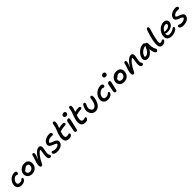

<svg xmlns="http://www.w3.org/2000/svg" viewBox="874 -3531 6340 6340"><g transform="rotate(-45 4044.0 -361.0)"><path d="M229 -11.2Q159.7 -11.2 113.5 -40.5Q67.4 -69.8 50.5 -120.1Q33.7 -170.4 46.9 -233.9Q61 -304.2 106.2 -361.8Q151.4 -419.4 214.6 -451.2Q277.8 -482.9 345.2 -482.9Q385.3 -482.9 408.9 -462.2Q432.6 -441.4 425.8 -405.8Q420.4 -380.9 407.5 -367.4Q394.5 -354 375 -354Q363.3 -354 350.6 -364Q337.9 -374 323.2 -374Q264.2 -374 214.1 -327.6Q164.1 -281.2 151.9 -220.2Q141.6 -171.4 164.6 -142.1Q187.5 -112.8 237.8 -112.8Q268.1 -112.8 291.5 -119.4Q314.9 -126 328.4 -135.3Q341.8 -144.5 352.1 -154.1Q362.3 -163.6 372.1 -170.2Q381.8 -176.8 392.1 -176.8Q432.1 -176.8 423.8 -127.9Q412.6 -75.2 358.2 -43.2Q303.7 -11.2 229 -11.2Z M734.9 -27.8Q680.7 -27.8 636.7 -46.9Q592.8 -65.9 566.2 -97.9Q539.6 -129.9 529.1 -172.9Q518.6 -215.8 527.8 -262.2Q536.6 -305.7 563.5 -344.7Q590.3 -383.8 623.5 -408.7Q656.7 -433.6 691.2 -448.2Q725.6 -462.9 752.4 -462.9Q767.6 -462.9 777.8 -460Q792.5 -462.9 808.6 -462.9Q877 -462.9 921.6 -430.7Q966.3 -398.4 981.7 -345Q997.1 -291.5 983.4 -225.1Q965.3 -132.8 896.7 -80.3Q828.1 -27.8 734.9 -27.8ZM633.8 -248Q623 -196.8 652.1 -165.3Q681.2 -133.8 740.7 -133.8Q793.9 -133.8 831.3 -163.8Q868.7 -193.8 879.4 -245.1Q890.1 -297.9 868.9 -328.9Q847.7 -359.9 800.8 -359.9Q774.4 -359.9 754.2 -350.6Q733.9 -341.3 709.5 -320.8Q701.7 -314.5 689.5 -303.5Q677.2 -292.5 672.4 -288.8Q667.5 -285.2 659.7 -281Q651.9 -276.9 643.6 -275.9Q637.2 -266.1 633.8 -248Z M1541.5 9.8Q1482.4 9.8 1465.1 -62Q1447.8 -133.8 1476.6 -286.1Q1493.7 -374 1488.8 -399.9Q1485.8 -400.9 1478.5 -400.9Q1438 -400.9 1356.2 -300.5Q1274.4 -200.2 1210.4 -62Q1191.4 -20.5 1175.8 -5.9Q1160.2 8.8 1136.7 8.8Q1096.2 8.8 1083.7 -36.1Q1071.3 -81.1 1086.4 -150.9Q1100.6 -218.3 1132.6 -306.2Q1164.6 -394 1175.8 -453.1Q1180.2 -474.1 1194.1 -486.1Q1208 -498 1228.5 -498Q1251 -498 1264.4 -476.8Q1277.8 -455.6 1269.5 -417Q1264.6 -383.3 1241.7 -322.8Q1218.8 -262.2 1210.4 -233.9Q1285.2 -365.7 1364.7 -436.8Q1444.3 -507.8 1509.8 -507.8Q1565.9 -507.8 1587.6 -466.8Q1609.4 -425.8 1594.7 -354Q1584 -300.8 1578.4 -269Q1572.8 -237.3 1568.1 -202.6Q1563.5 -168 1564.2 -147.5Q1564.9 -127 1569.6 -108.9Q1574.2 -90.8 1584.5 -80.1Q1604 -58.6 1597.7 -30.8Q1594.7 -13.2 1579.1 -1.7Q1563.5 9.8 1541.5 9.8Z M1840.3 38.1Q1796.9 38.1 1763.9 29.1Q1731 20 1713.1 5.6Q1695.3 -8.8 1687.7 -25.6Q1680.2 -42.5 1683.6 -60.1Q1686.5 -76.7 1698.5 -86.9Q1710.4 -97.2 1728.5 -97.2Q1739.3 -97.2 1750.2 -92.5Q1761.2 -87.9 1770.3 -82Q1779.3 -76.2 1800.3 -71.5Q1821.3 -66.9 1849.6 -66.9Q1912.6 -66.9 1954.1 -85Q1995.6 -103 2024.4 -144Q2019.5 -160.6 2000.7 -174.8Q1981.9 -189 1956.5 -199.7Q1931.2 -210.4 1901.6 -221.7Q1872.1 -232.9 1845 -247.1Q1817.9 -261.2 1797.1 -278.8Q1776.4 -296.4 1767.1 -323.2Q1757.8 -350.1 1764.6 -383.8Q1772.9 -428.7 1803 -464.8Q1833 -501 1875.7 -523.2Q1918.5 -545.4 1967.8 -557.1Q2017.1 -568.8 2067.4 -567.9Q2112.8 -567.4 2134.5 -545.7Q2156.2 -523.9 2151.4 -495.1Q2147.5 -477.1 2135.3 -467Q2123 -457 2104.5 -457Q2098.1 -457 2082 -458.5Q2065.9 -460 2051.8 -460Q1918.5 -460 1860.4 -370.1Q1862.8 -355 1877.2 -342Q1891.6 -329.1 1912.6 -320.3Q1933.6 -311.5 1959.2 -301.5Q1984.9 -291.5 2010.5 -282.2Q2036.1 -272.9 2059.3 -258.8Q2082.5 -244.6 2099.1 -228.3Q2115.7 -211.9 2122.8 -187Q2129.9 -162.1 2123.5 -131.8Q2111.8 -74.7 2069.8 -35.6Q2027.8 3.4 1969.5 20.8Q1911.1 38.1 1840.3 38.1Z M2422.4 13.2Q2365.7 13.2 2326.4 -7.3Q2287.1 -27.8 2268.8 -64Q2250.5 -100.1 2246.1 -150.1Q2241.7 -200.2 2254.4 -259.8Q2266.6 -319.8 2286.4 -375.2Q2306.2 -430.7 2328.4 -484.1Q2350.6 -537.6 2362.3 -578.1Q2371.6 -614.3 2379.6 -657.5Q2387.7 -700.7 2391.6 -715.8Q2396.5 -734.9 2408 -745.4Q2419.4 -755.9 2442.4 -755.9Q2521.5 -755.9 2475.6 -586.9Q2459.5 -532.7 2434.6 -471.2Q2528.8 -496.1 2620.6 -496.1Q2655.3 -496.1 2675.5 -478Q2695.8 -460 2690.4 -434.1Q2686 -402.8 2646.5 -399.9Q2561.5 -394 2505.9 -385.3Q2450.2 -376.5 2392.6 -358.9Q2372.1 -291.5 2363.3 -249Q2347.2 -167.5 2366 -133.3Q2384.8 -99.1 2438.5 -99.1Q2466.8 -99.1 2491.9 -108.2Q2517.1 -117.2 2528.3 -117.2Q2547.4 -117.2 2556.4 -103.3Q2565.4 -89.4 2561.5 -65.9Q2554.2 -30.8 2516.4 -8.8Q2478.5 13.2 2422.4 13.2Z M2881.3 -582Q2840.3 -582 2817.6 -606.7Q2794.9 -631.3 2802.2 -667Q2808.1 -696.3 2832.8 -714.1Q2857.4 -731.9 2890.1 -731.9Q2932.1 -731.9 2951.9 -705.6Q2971.7 -679.2 2965.3 -646Q2960.4 -621.1 2938.5 -601.6Q2916.5 -582 2881.3 -582ZM2765.1 11.2Q2735.8 11.2 2720.2 -13.4Q2704.6 -38.1 2711.4 -70.8Q2733.4 -182.1 2751.5 -287.8Q2769.5 -393.6 2773.4 -414.1Q2780.3 -444.8 2803.7 -466.8Q2827.1 -488.8 2854 -488.8Q2879.4 -488.8 2893.3 -470Q2907.2 -451.2 2901.4 -418Q2894.5 -384.3 2858.2 -229Q2821.8 -73.7 2814 -35.2Q2810.1 -13.7 2797.4 -1.2Q2784.7 11.2 2765.1 11.2Z M3179.7 13.2Q3121.6 13.2 3081.8 -7.6Q3042 -28.3 3023.4 -65.7Q3004.9 -103 3001 -155Q2997.1 -207 3010.7 -269Q3022 -324.2 3039.8 -375.2Q3057.6 -426.3 3077.9 -476.8Q3098.1 -527.3 3108.9 -564Q3118.2 -599.6 3126.5 -642.3Q3134.8 -685.1 3138.7 -700.2Q3147 -740.2 3190.9 -740.2Q3266.6 -740.2 3222.7 -577.1Q3206.5 -526.9 3188 -476.1Q3282.7 -500 3359.9 -500Q3394 -500 3413.6 -481.7Q3433.1 -463.4 3427.7 -438Q3423.3 -405.8 3383.8 -402.8Q3306.6 -397 3253.9 -387.9Q3201.2 -378.9 3146 -361.8Q3127.4 -300.8 3120.6 -263.2Q3102.5 -173.8 3121.6 -136Q3140.6 -98.1 3195.8 -98.1Q3223.6 -98.1 3248.8 -107.7Q3273.9 -117.2 3284.7 -117.2Q3304.2 -117.2 3312.7 -103Q3321.3 -88.9 3316.9 -65.9Q3310.1 -30.3 3273.2 -8.5Q3236.3 13.2 3179.7 13.2Z M3683.6 -9.8Q3649.9 -9.8 3620.1 -19Q3590.3 -28.3 3567.9 -44.7Q3545.4 -61 3526.6 -83Q3507.8 -105 3496.3 -130.4Q3484.9 -155.8 3477.3 -182.9Q3469.7 -210 3469.7 -236.8Q3469.7 -263.7 3473.6 -289.1Q3490.7 -371.6 3538.6 -452.1Q3545.4 -465.3 3558.8 -473.1Q3572.3 -481 3589.4 -481Q3614.7 -481 3626.5 -463.1Q3638.2 -445.3 3632.3 -416Q3629.9 -402.8 3609.6 -364.7Q3589.4 -326.7 3580.6 -283.2Q3573.2 -246.1 3585.2 -207.3Q3597.2 -168.5 3623.8 -143.3Q3650.4 -118.2 3681.6 -118.2Q3740.7 -118.2 3786.4 -174.6Q3832 -231 3850.6 -331.1Q3857.9 -360.4 3861.8 -393.8Q3865.7 -427.2 3866.7 -434.1Q3871.6 -458 3882.6 -470Q3893.6 -481.9 3916.5 -481.9Q3951.2 -481.9 3963.6 -444.6Q3976.1 -407.2 3962.4 -329.1Q3945.8 -247.6 3916.7 -185.3Q3887.7 -123 3850.6 -85.2Q3813.5 -47.4 3771.5 -28.6Q3729.5 -9.8 3683.6 -9.8Z M4250.5 5.9Q4136.2 5.9 4083.5 -59.1Q4030.8 -124 4051.3 -229Q4066.9 -306.6 4118.2 -369.6Q4169.4 -432.6 4241.7 -467.8Q4314 -502.9 4392.1 -502.9Q4435.5 -502.9 4461.4 -482.4Q4487.3 -461.9 4479.5 -424.8Q4474.6 -400.9 4460.4 -387.5Q4446.3 -374 4428.2 -374Q4415.5 -374 4403.1 -384Q4390.6 -394 4376.5 -394Q4299.8 -394 4237.1 -339.6Q4174.3 -285.2 4160.2 -213.9Q4149.4 -159.7 4173.8 -128.4Q4198.2 -97.2 4254.4 -97.2Q4286.1 -97.2 4310.5 -104Q4335 -110.8 4348.9 -120.6Q4362.8 -130.4 4373 -140.4Q4383.3 -150.4 4392.8 -157.2Q4402.3 -164.1 4412.1 -164.1Q4455.6 -164.1 4447.3 -113.8Q4435.1 -60.5 4379.9 -27.3Q4324.7 5.9 4250.5 5.9Z M4726.1 -582Q4685.1 -582 4662.4 -606.7Q4639.6 -631.3 4647 -667Q4652.8 -696.3 4677.5 -714.1Q4702.1 -731.9 4734.9 -731.9Q4776.9 -731.9 4796.6 -705.6Q4816.4 -679.2 4810.1 -646Q4805.2 -621.1 4783.2 -601.6Q4761.2 -582 4726.1 -582ZM4607.9 11.2Q4578.1 11.2 4563 -13.2Q4547.9 -37.6 4553.7 -70.8Q4569.3 -149.9 4582.8 -225.8Q4596.2 -301.8 4602.1 -330.1Q4607.9 -361.3 4629.4 -381.1Q4650.9 -400.9 4679.7 -400.9Q4706.1 -400.9 4719.7 -383.1Q4733.4 -365.2 4727.1 -333Q4722.2 -302.7 4692.1 -179.9Q4662.1 -57.1 4657.7 -35.2Q4649.4 11.2 4607.9 11.2Z M5031.7 -27.8Q4977.5 -27.8 4933.6 -46.9Q4889.6 -65.9 4863 -97.9Q4836.4 -129.9 4825.9 -172.9Q4815.4 -215.8 4824.7 -262.2Q4833.5 -305.7 4860.4 -344.7Q4887.2 -383.8 4920.4 -408.7Q4953.6 -433.6 4988 -448.2Q5022.5 -462.9 5049.3 -462.9Q5064.5 -462.9 5074.7 -460Q5089.4 -462.9 5105.5 -462.9Q5173.8 -462.9 5218.5 -430.7Q5263.2 -398.4 5278.6 -345Q5293.9 -291.5 5280.3 -225.1Q5262.2 -132.8 5193.6 -80.3Q5125 -27.8 5031.7 -27.8ZM4930.7 -248Q4919.9 -196.8 4949 -165.3Q4978 -133.8 5037.6 -133.8Q5090.8 -133.8 5128.2 -163.8Q5165.5 -193.8 5176.3 -245.1Q5187 -297.9 5165.8 -328.9Q5144.5 -359.9 5097.7 -359.9Q5071.3 -359.9 5051 -350.6Q5030.8 -341.3 5006.3 -320.8Q4998.5 -314.5 4986.3 -303.5Q4974.1 -292.5 4969.2 -288.8Q4964.4 -285.2 4956.5 -281Q4948.7 -276.9 4940.4 -275.9Q4934.1 -266.1 4930.7 -248Z M5838.4 9.8Q5779.3 9.8 5762 -62Q5744.6 -133.8 5773.4 -286.1Q5790.5 -374 5785.6 -399.9Q5782.7 -400.9 5775.4 -400.9Q5734.9 -400.9 5653.1 -300.5Q5571.3 -200.2 5507.3 -62Q5488.3 -20.5 5472.7 -5.9Q5457 8.8 5433.6 8.8Q5393.1 8.8 5380.6 -36.1Q5368.2 -81.1 5383.3 -150.9Q5397.5 -218.3 5429.4 -306.2Q5461.4 -394 5472.7 -453.1Q5477.1 -474.1 5491 -486.1Q5504.9 -498 5525.4 -498Q5547.9 -498 5561.3 -476.8Q5574.7 -455.6 5566.4 -417Q5561.5 -383.3 5538.6 -322.8Q5515.6 -262.2 5507.3 -233.9Q5582 -365.7 5661.6 -436.8Q5741.2 -507.8 5806.6 -507.8Q5862.8 -507.8 5884.5 -466.8Q5906.2 -425.8 5891.6 -354Q5880.9 -300.8 5875.2 -269Q5869.6 -237.3 5865 -202.6Q5860.4 -168 5861.1 -147.5Q5861.8 -127 5866.5 -108.9Q5871.1 -90.8 5881.3 -80.1Q5900.9 -58.6 5894.5 -30.8Q5891.6 -13.2 5876 -1.7Q5860.4 9.8 5838.4 9.8Z M6121.6 -21Q6050.8 -21 6016.8 -66.9Q5982.9 -112.8 5996.6 -181.2Q6010.7 -253.9 6065.4 -322.8Q6120.1 -391.6 6199.5 -435.3Q6278.8 -479 6358.4 -479Q6410.6 -479 6413.6 -437Q6423.3 -439 6427.2 -439Q6455.6 -439 6471.9 -419.2Q6488.3 -399.4 6488.3 -368.2Q6488.3 -310.5 6489.5 -280.5Q6490.7 -250.5 6495.8 -210Q6501 -169.4 6512.9 -136.7Q6524.9 -104 6545.4 -68.8Q6554.7 -55.2 6553.5 -38.6Q6552.2 -22 6545.4 -7.3Q6538.6 7.3 6522.9 17.1Q6507.3 26.9 6488.3 26.9Q6459 26.9 6444.3 0Q6416 -49.3 6401.9 -95.7Q6387.7 -142.1 6387.2 -212.9Q6349.1 -145 6301.3 -100.6Q6253.4 -56.2 6209.5 -38.6Q6165.5 -21 6121.6 -21ZM6100.6 -160.2Q6097.2 -144.5 6097.2 -132.8Q6114.3 -126 6140.1 -126Q6199.7 -126 6260.3 -192.6Q6320.8 -259.3 6366.2 -381.8Q6262.2 -365.7 6189.5 -302.7Q6116.7 -239.7 6100.6 -160.2Z M6783.2 11.2Q6762.7 11.2 6746.3 8.1Q6730 4.9 6712.9 -4.4Q6695.8 -13.7 6684.1 -29.3Q6672.4 -44.9 6663.8 -71.5Q6655.3 -98.1 6653.1 -134Q6650.9 -169.9 6655.8 -221.4Q6660.6 -272.9 6673.3 -336.9Q6713.4 -528.8 6773.9 -692.9Q6788.1 -729 6803.2 -744.4Q6818.4 -759.8 6839.4 -759.8Q6895.5 -759.8 6877 -670.9Q6871.6 -644.5 6856 -596.7Q6840.3 -548.8 6819.6 -476.1Q6798.8 -403.3 6781.2 -316.9Q6770.5 -263.7 6765.6 -224.6Q6760.7 -185.5 6760.7 -161.9Q6760.7 -138.2 6765.4 -123.8Q6770 -109.4 6776.9 -104.2Q6783.7 -99.1 6793.9 -99.1Q6820.3 -99.1 6840.8 -106.4Q6861.3 -113.8 6876.7 -121.3Q6892.1 -128.9 6906.2 -128.9Q6924.3 -128.9 6932.6 -116.9Q6940.9 -105 6937 -85Q6928.7 -43.9 6882.8 -16.4Q6836.9 11.2 6783.2 11.2Z M7216.8 13.2Q7166 13.2 7126.7 1.2Q7087.4 -10.7 7063.2 -32.2Q7039.1 -53.7 7024.7 -83.3Q7010.3 -112.8 7009 -148.4Q7007.8 -184.1 7014.6 -224.1Q7024.9 -276.4 7054.4 -327.4Q7084 -378.4 7126 -419.4Q7168 -460.4 7224.1 -485.8Q7280.3 -511.2 7338.9 -511.2Q7422.4 -511.2 7461.9 -468.5Q7501.5 -425.8 7485.8 -348.1Q7475.1 -294.4 7434.6 -255.9Q7394 -217.3 7337.4 -199.2Q7280.8 -181.2 7214.8 -181.2Q7146 -181.2 7116.7 -202.1Q7106.9 -148.9 7129.4 -116Q7151.9 -83 7213.9 -83Q7253.9 -83 7289.1 -91.6Q7324.2 -100.1 7347.4 -112.5Q7370.6 -125 7389.2 -137.5Q7407.7 -149.9 7422.9 -158.4Q7438 -167 7448.7 -167Q7468.8 -167 7477.1 -152.3Q7485.4 -137.7 7481 -115.2Q7474.6 -85 7437.3 -55.4Q7399.9 -25.9 7340.1 -6.3Q7280.3 13.2 7216.8 13.2ZM7327.6 -410.2Q7269.5 -410.2 7217.3 -368.9Q7165 -327.6 7136.7 -263.2Q7141.1 -263.2 7162.6 -260Q7184.1 -256.8 7205.6 -256.8Q7273.9 -256.8 7323.7 -283.9Q7373.5 -311 7381.8 -354Q7387.7 -383.3 7375.2 -396.7Q7362.8 -410.2 7327.6 -410.2Z M7734.9 38.1Q7691.4 38.1 7658.4 29.1Q7625.5 20 7607.7 5.6Q7589.8 -8.8 7582.3 -25.6Q7574.7 -42.5 7578.1 -60.1Q7581.1 -76.7 7593 -86.9Q7605 -97.2 7623 -97.2Q7633.8 -97.2 7644.8 -92.5Q7655.8 -87.9 7664.8 -82Q7673.8 -76.2 7694.8 -71.5Q7715.8 -66.9 7744.1 -66.9Q7807.1 -66.9 7848.6 -85Q7890.1 -103 7918.9 -144Q7914.1 -160.6 7895.3 -174.8Q7876.5 -189 7851.1 -199.7Q7825.7 -210.4 7796.1 -221.7Q7766.6 -232.9 7739.5 -247.1Q7712.4 -261.2 7691.7 -278.8Q7670.9 -296.4 7661.6 -323.2Q7652.3 -350.1 7659.2 -383.8Q7667.5 -428.7 7697.5 -464.8Q7727.5 -501 7770.3 -523.2Q7813 -545.4 7862.3 -557.1Q7911.6 -568.8 7961.9 -567.9Q8007.3 -567.4 8029.1 -545.7Q8050.8 -523.9 8045.9 -495.1Q8042 -477.1 8029.8 -467Q8017.6 -457 7999 -457Q7992.7 -457 7976.6 -458.5Q7960.4 -460 7946.3 -460Q7813 -460 7754.9 -370.1Q7757.3 -355 7771.7 -342Q7786.1 -329.1 7807.1 -320.3Q7828.1 -311.5 7853.8 -301.5Q7879.4 -291.5 7905 -282.2Q7930.7 -272.9 7953.9 -258.8Q7977.1 -244.6 7993.7 -228.3Q8010.3 -211.9 8017.3 -187Q8024.4 -162.1 8018.1 -131.8Q8006.3 -74.7 7964.4 -35.6Q7922.4 3.4 7864 20.8Q7805.7 38.1 7734.9 38.1Z"/></g></svg>

Font: Shantell Sans Irregular
Style: Italic
Weight: 500
Italic angle: -11.31°
Designer: Stephen Nixon, Anya Danilova, Shantell Martin
Foundry: Arrow Type
Version: Version 1.006;[9816181b4]